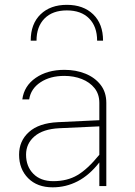

<svg xmlns="http://www.w3.org/2000/svg" viewBox="-20 -781 567 806"><path d="M260.7 -760.7Q330.1 -760.7 371.3 -720.7Q412.6 -680.7 412.6 -610.4H387.7Q387.7 -669.4 354.2 -703.4Q320.8 -737.3 260.7 -737.3Q200.7 -737.3 167 -703.4Q133.3 -669.4 133.3 -610.4H108.9Q108.9 -680.7 150.1 -720.7Q191.4 -760.7 260.7 -760.7ZM426.3 -349.1V0H397V-99.1Q355 -45.4 305.9 -20Q256.8 5.4 201.2 5.4Q136.2 5.4 98.1 -33Q60.1 -71.3 60.1 -131.8Q60.1 -189.5 101.6 -226.8Q143.1 -264.2 222.7 -268.1L397 -276.4V-349.1Q397 -385.7 377 -410.9Q356.9 -436 323.5 -449.2Q290 -462.4 250 -462.4Q190.4 -462.4 149.9 -435.5Q109.4 -408.7 102.5 -363.8H73.7Q81.1 -420.4 129.9 -454.1Q178.7 -487.8 250.5 -487.8Q298.8 -487.8 338.6 -471.7Q378.4 -455.6 402.3 -424.8Q426.3 -394 426.3 -349.1ZM89.4 -131.8Q89.4 -82.5 119.9 -51.5Q150.4 -20.5 203.6 -20.5Q262.2 -20.5 304.9 -45.7Q347.7 -70.8 397 -131.3V-250.5L228.5 -242.7Q160.6 -239.3 125 -208.7Q89.4 -178.2 89.4 -131.8Z"/></svg>

Font: Estedad-FD Thin
Style: Regular
Weight: 100
Designer: Amin Abedi
Version: Version 7.3